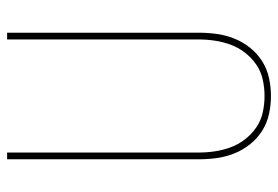

<svg xmlns="http://www.w3.org/2000/svg" viewBox="-141 -641 782 540"><g transform="rotate(90 250.0 -371.0)"><path d="M72 0V-539Q72 -565 75.5 -590Q79 -615 88.5 -639Q98 -663 114.5 -683.5Q131 -704 152.5 -717.5Q174 -731 199 -736.5Q224 -742 250 -742Q276 -742 301 -736.5Q326 -731 347.5 -717.5Q369 -704 385.5 -683.5Q402 -663 411.5 -639Q421 -615 424.5 -590Q428 -565 428 -539V0H409V-539Q409 -562 405.5 -585Q402 -608 394 -629.5Q386 -651 371.5 -669.5Q357 -688 338 -701Q319 -714 296 -719Q273 -724 250 -724Q227 -724 204 -719Q181 -714 162 -701Q143 -688 128.5 -669.5Q114 -651 106 -629.5Q98 -608 94.5 -585Q91 -562 91 -539V0Z"/></g></svg>

Font: Iosevka Term Curly Thin
Style: Regular
Weight: 100
Designer: Belleve Invis
Foundry: Belleve Invis
Version: Version 32.3.0